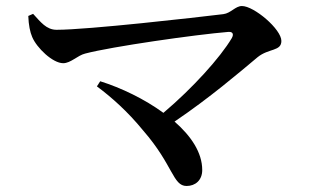

<svg xmlns="http://www.w3.org/2000/svg" viewBox="-20 -655 1040 638"><path d="M313 -385 302 -368C349 -333 403 -286 456 -221C556 -106 554 -37 600 -37C629 -37 652 -56 652 -90C652 -148 615 -203 560 -251C677 -330 775 -414 836 -465C873 -495 915 -484 915 -519C915 -558 824 -635 784 -635C762 -635 747 -611 722 -608C632 -597 272 -556 168 -556C134 -556 115 -582 90 -609L74 -602C75 -572 80 -548 87 -532C102 -496 155 -445 190 -445C215 -445 238 -471 263 -477C350 -500 629 -540 739 -549C753 -550 758 -542 750 -528C712 -464 621 -363 523 -280C460 -326 383 -363 313 -385Z"/></svg>

Font: Noto Serif HK SemiBold
Style: Regular
Weight: 600
Designer: Ryoko NISHIZUKA 西塚涼子 (kana & ideographs); Frank Grießhammer (Latin, Greek & Cyrillic); Wenlong ZHANG 张文龙 (bopomofo); San
Foundry: Adobe
Version: Version 2.001;hotconv 1.1.0;makeotfexe 2.6.0